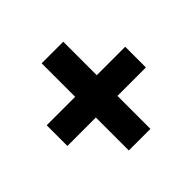

<svg xmlns="http://www.w3.org/2000/svg" viewBox="-126 -731 754 754"><g transform="rotate(-45 251.5 -354.0)"><path d="M311 -410H469V-295H311V-112H191V-295H33V-410H191V-596H311Z"/></g></svg>

Font: Noto Sans Display SemiCondensed Extra
Style: Regular
Weight: 800
Width: 4
Designer: Monotype Design Team
Foundry: Monotype Imaging Inc.
Version: Version 1.900